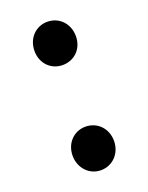

<svg xmlns="http://www.w3.org/2000/svg" viewBox="-112 -602 521 676"><g transform="rotate(-20 149.0 -264.0)"><path d="M149 -380C193 -380 227 -413 227 -460C227 -508 193 -542 149 -542C106 -542 72 -508 72 -460C72 -413 106 -380 149 -380ZM149 14C193 14 227 -21 227 -68C227 -115 193 -149 149 -149C106 -149 72 -115 72 -68C72 -21 106 14 149 14Z"/></g></svg>

Font: Noto Sans CJK TC Medium
Style: Regular
Weight: 500
Designer: Ryoko NISHIZUKA 西塚涼子 (kana, bopomofo & ideographs); Paul D. Hunt (Latin, Greek & Cyrillic); Sandoll Communications 산돌커뮤니
Foundry: Adobe
Version: Version 2.004;hotconv 1.0.118;makeotfexe 2.5.65603